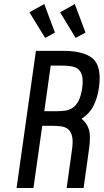

<svg xmlns="http://www.w3.org/2000/svg" viewBox="-20 -942 519 962"><path d="M295.9 -687.3H160L63 0H147.6L191.7 -311.7H240.1Q267.4 -311.7 288.6 -308.5Q309.7 -305.3 323.2 -293Q336.7 -280.7 341.6 -256.8Q346.6 -232.9 340.7 -191.9L314 0H398.9L425.6 -191.9Q435.4 -259.1 425.9 -291.7Q416.4 -324.3 388.9 -346.9Q428 -371.9 448.2 -411.4Q468.4 -450.9 475.9 -503.3Q490.4 -607.9 445.9 -647.6Q401.4 -687.3 295.9 -687.3ZM391.7 -499.9Q385.6 -459.9 373.5 -436.6Q361.4 -413.3 344.2 -401.8Q327 -390.3 305.4 -387.5Q283.7 -384.7 257.7 -384.7H201.9L234.1 -613.3H286.9Q314.3 -613.3 336.1 -610.1Q358 -607 372 -595.3Q386 -583.6 391.4 -561.1Q396.9 -538.6 391.7 -499.9ZM408.4 -779 354.7 -921.7 281.1 -880.4 359 -752ZM255.4 -779 201.7 -921.7 127.4 -880.4 206.3 -752Z"/></svg>

Font: Secuela ExtLt
Style: Italic
Weight: 200
Italic angle: -8°
Designer: Fernando Haro
Foundry: deFharo
Version: Version 1.704